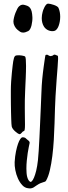

<svg xmlns="http://www.w3.org/2000/svg" viewBox="-20 -732 376 1062"><path d="M159.2 -637.2Q159.7 -627.4 158.4 -615.5Q157.2 -603.5 154.5 -592.3Q151.9 -581.1 147.2 -572.3Q142.6 -563.5 136.2 -560.1Q120.1 -551.8 107.9 -551.8Q98.1 -551.8 91.1 -556.4Q84 -561 77.1 -566.9Q67.4 -574.7 60.8 -587.4Q54.2 -600.1 54.2 -611.8Q54.2 -621.1 57.4 -634.5Q60.5 -647.9 65.4 -660.6Q70.3 -673.3 75.9 -683.8Q81.5 -694.3 86.9 -698.2Q95.2 -705.1 102.3 -705.8Q109.4 -706.5 113.8 -705.1Q124.5 -702.6 132.8 -699Q141.1 -695.3 146.7 -687.7Q152.3 -680.2 155.3 -668Q158.2 -655.8 159.2 -637.2ZM119.1 -418.9Q121.6 -416.5 122.8 -402.8Q124 -389.2 124 -367.2Q124 -352.5 123.5 -335.4Q123 -318.4 122.3 -300.3Q121.6 -282.2 120.6 -263.9Q119.6 -245.6 119.1 -229Q117.7 -201.7 117.4 -178.5Q117.2 -155.3 117.2 -133.8Q117.2 -105.5 117.7 -82Q118.2 -58.6 118.2 -43Q118.2 -25.9 116.9 -16.8Q115.7 -7.8 111.8 -6.8Q107.4 -5.9 104.5 -2.7Q101.6 0.5 99.1 3.4Q96.7 6.3 93.5 8.5Q90.3 10.7 85.9 9.8Q83.5 9.3 77.6 5.4Q71.8 1.5 65.2 -4.2Q58.6 -9.8 52.7 -17.1Q46.9 -24.4 44.9 -32.2Q43.9 -36.1 43.2 -47.9Q42.5 -59.6 42 -76.2Q41.5 -92.8 41 -113Q40.5 -133.3 40.3 -154.1Q40 -174.8 40 -194.8Q40 -214.8 40 -231Q40 -255.9 41.7 -281.7Q43.5 -307.6 45.7 -330.1Q47.9 -352.5 50 -369.4Q52.2 -386.2 53.2 -393.1Q55.2 -404.8 57.4 -411.4Q59.6 -418 62.3 -420.9Q64.9 -423.8 67.6 -424.6Q70.3 -425.3 73.2 -425.8Q79.1 -426.8 86.7 -426.3Q94.2 -425.8 101.1 -424.8Q107.9 -423.8 113 -422.1Q118.2 -420.4 119.1 -418.9ZM303.7 -688Q308.6 -676.8 310.8 -664.3Q313 -651.9 313 -639.2Q313 -625 310.5 -611.8Q308.1 -598.6 304 -587.9Q299.8 -577.1 293.9 -570.1Q288.1 -563 280.8 -561Q273.4 -559.1 265.4 -559.8Q257.3 -560.5 249.5 -563.5Q241.7 -566.4 234.9 -571.8Q228 -577.1 223.1 -585Q210.9 -604.5 210.9 -631.8Q210.9 -640.1 212.2 -648.9Q213.4 -657.7 215.8 -666Q216.3 -669.4 219.2 -677.2Q222.2 -685.1 226.1 -692.6Q230 -700.2 235.1 -706.1Q240.2 -711.9 246.1 -711.9Q251 -711.9 259.8 -710Q268.6 -708 277.8 -704.8Q287.1 -701.7 294.4 -697.3Q301.8 -692.9 303.7 -688ZM298.8 -423.8Q301.8 -422.4 301.3 -406.2Q300.8 -390.1 298.6 -361.3Q296.4 -332.5 293.2 -291.5Q290 -250.5 287.1 -199.2Q285.2 -172.4 284.2 -133.5Q283.2 -94.7 281.7 -50.3Q280.3 -5.9 277.6 41Q274.9 87.9 269.5 130.6Q264.2 173.3 255.9 209.2Q247.6 245.1 234.9 267.1Q232.4 271.5 228.5 272.9Q224.6 274.4 218.8 276.1Q212.9 277.8 204.1 281.2Q195.3 284.7 183.1 293Q171.9 301.3 165 305.2Q158.2 309.1 148.9 310.1Q146 310.1 142.8 310.1Q139.6 310.1 134.8 309.1Q116.7 307.1 102.5 291.5Q88.4 275.9 78.9 254.4Q69.3 232.9 64.7 208.7Q60.1 184.6 61 165Q63 130.9 68.4 105.5Q73.7 80.1 79.8 63Q85.9 45.9 92 37.4Q98.1 28.8 102.1 27.8Q107.4 26.9 114 28.3Q120.6 29.8 126 36.1Q127.9 38.6 131.6 41Q135.3 43.5 138.4 46.4Q141.6 49.3 143.3 53.2Q145 57.1 143.1 63Q142.1 67.4 139.2 81.3Q136.2 95.2 133.3 114.5Q130.4 133.8 128.2 156.2Q126 178.7 126 200.2Q126 213.4 127 225.3Q127.9 237.3 130.6 247.1Q133.3 256.8 137.5 263.9Q141.6 271 147.9 273.9Q151.4 275.4 156.7 269.8Q162.1 264.2 168.2 250Q174.3 235.8 180.2 212.2Q186 188.5 189.9 153.8Q191.9 135.3 194.1 101.8Q196.3 68.4 198.2 28.1Q200.2 -12.2 202.1 -56.2Q204.1 -100.1 205.8 -139.9Q207.5 -179.7 208.7 -211.4Q210 -243.2 210.9 -259.8Q211.9 -275.9 213.6 -294.2Q215.3 -312.5 217.5 -330.6Q219.7 -348.6 221.9 -365Q224.1 -381.3 226.1 -394.3Q228 -407.2 229.2 -415.3Q230.5 -423.3 231 -424.8Q231.9 -429.7 238.8 -429.4Q245.6 -429.2 248 -425.8Q249.5 -424.3 255.4 -422.4Q261.2 -420.4 272 -424.8Q273.4 -425.3 274.7 -427Q275.9 -428.7 278.3 -429.4Q280.8 -430.2 285.4 -429.2Q290 -428.2 298.8 -423.8Z"/></svg>

Font: Oregano
Style: Regular
Weight: 400
Version: Version 1.000